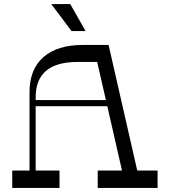

<svg xmlns="http://www.w3.org/2000/svg" viewBox="-20 -920 832 940"><path d="M458.4 0V-85.1H751.5V0ZM40 0V-85.1H271.4V0ZM124.6 -468.6Q124.6 -580.8 192.6 -640.4Q260.6 -700 387 -700H511.6L657.1 -62.4L583.5 -58L455.8 -616.8H361.1Q257.9 -616.8 206.2 -573.9Q154.6 -531 154.6 -443.1V-63.2L124.6 -63.6ZM134.6 -400V-430H557.5V-400ZM399 -768H330.2L231.2 -900H324Z"/></svg>

Font: Space Cowgirl
Style: Regular
Weight: 400
Designer: Valery Marier
Foundry: Valery Marier
Version: Version 1.000